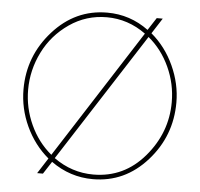

<svg xmlns="http://www.w3.org/2000/svg" viewBox="-52 -768 860 827"><g transform="rotate(5 378.5 -355.0)"><path d="M576 -643Q638 -591 673.5 -513.5Q709 -436 709 -355Q709 -210 613 -102.5Q517 5 379 5Q280 5 198 -54L163 0H138L181 -67Q119 -119 83.5 -195.5Q48 -272 48 -355Q48 -499 144.5 -607Q241 -715 379 -715Q478 -715 558 -656L593 -710H619ZM68 -355Q68 -276 101 -204Q134 -132 192 -84L548 -639Q471 -695 379 -695Q290 -695 217.5 -645Q145 -595 106.5 -517.5Q68 -440 68 -355ZM379 -15Q512 -15 600.5 -119Q689 -223 689 -355Q689 -434 656 -506Q623 -578 565 -626L208 -71Q286 -15 379 -15Z"/></g></svg>

Font: Raleway-v4020 Thin
Style: Regular
Weight: 250
Designer: Matt McInerney, Pablo Impallari, Rodrigo Fuenzalida
Foundry: Matt McInerney, Pablo Impallari, Rodrigo Fuenzalida
Version: Version 4.020;PS 004.020;hotconv 1.0.88;makeotf.lib2.5.64775